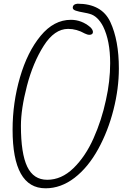

<svg xmlns="http://www.w3.org/2000/svg" viewBox="-20 -995 701 1037"><path d="M48 -295Q48 -440 88 -577.5Q128 -715 199.5 -801.5Q271 -888 363 -888Q421 -888 468 -848Q482 -834 482 -822Q482 -815 477 -811Q472 -807 463 -807Q452 -807 438 -814Q394 -839 348 -839Q274 -839 216 -747.5Q158 -656 125.5 -531Q93 -406 93 -316Q93 -166 127 -95Q161 -24 235 -24Q312 -24 376.5 -86.5Q441 -149 485 -247.5Q529 -346 552 -454Q575 -556 575 -654Q575 -775 537 -852Q508 -908 465 -920Q456 -923 434 -927Q405 -932 389 -937.5Q373 -943 373 -953Q373 -972 398 -975Q530 -975 576 -876Q622 -777 622 -625Q622 -517 593 -402.5Q564 -288 511 -191Q456 -91 382.5 -34.5Q309 22 226 22Q48 22 48 -295Z"/></svg>

Font: Bad Script
Style: Regular
Weight: 400
Italic angle: -10°
Designer: Roman Shchyukin (Gaslight Type Foundry), Cyreal (Charset Expansion)
Foundry: Gaslight
Version: Version 2.000